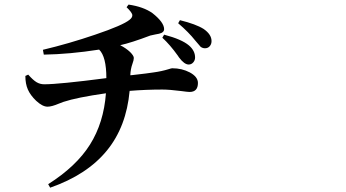

<svg xmlns="http://www.w3.org/2000/svg" viewBox="-20 -786 1540 854"><path d="M203.1 48.8 194.3 33.2Q319.3 -45.9 380.4 -143.1Q441.4 -240.2 451.2 -371.1Q321.3 -352.5 262.7 -333Q254.9 -330.1 242.2 -325.2Q210 -311.5 191.4 -311.5Q168.9 -311.5 140.6 -337.9Q115.2 -362.3 104 -387.7Q92.8 -413.1 92.8 -448.2L105.5 -454.1Q127 -429.7 142.6 -420.4Q158.2 -411.1 176.8 -411.1Q242.2 -411.1 453.1 -438.5Q453.1 -534.2 420.9 -565.4Q290 -544.9 174.8 -543L170.9 -564.5Q286.1 -591.8 403.3 -631.8Q527.3 -673.8 556.6 -698.2Q570.3 -709 568.4 -720.7Q565.4 -732.4 543 -753.9L551.8 -765.6Q618.2 -755.9 658.2 -727.5Q710 -686.5 710 -656.2Q710 -645.5 698.2 -639.6Q690.4 -635.7 670.9 -632.8Q655.3 -629.9 648.4 -627.9Q563.5 -595.7 514.6 -585Q541 -571.3 558.6 -554.7Q575.2 -538.1 575.2 -528.3Q575.2 -518.6 569.3 -502.9Q560.5 -478.5 559.6 -451.2Q562.5 -451.2 569.3 -452.1Q639.6 -460 663.1 -463.9Q699.2 -468.8 730.5 -478.5Q742.2 -482.4 746.1 -482.4Q789.1 -482.4 824.2 -463.9Q860.4 -444.3 860.4 -417Q860.4 -377 823.2 -377Q814.5 -377 787.1 -380.9Q733.4 -387.7 702.1 -387.7Q629.9 -387.7 556.6 -381.8Q542 -222.7 456.1 -117.2Q368.2 -8.8 203.1 48.8ZM819.3 -499Q799.8 -499 776.4 -530.3Q774.4 -533.2 770.5 -539.1Q736.3 -586.9 702.1 -618.2L710 -631.8Q788.1 -611.3 820.3 -584Q847.7 -560.5 847.7 -530.3Q847.7 -517.6 839.4 -508.3Q831.1 -499 819.3 -499ZM891.6 -571.3Q880.9 -571.3 872.1 -578.1Q867.2 -583 854.5 -598.6Q850.6 -602.5 848.6 -605.5Q819.3 -642.6 772.5 -682.6L780.3 -696.3Q851.6 -678.7 885.7 -657.2Q920.9 -632.8 920.9 -603.5Q920.9 -590.8 914.1 -582Q906.2 -571.3 891.6 -571.3Z"/></svg>

Font: Bpmf GenRyu Min B
Style: B
Weight: 700
Foundry: But Ko
Version: Version 1.320